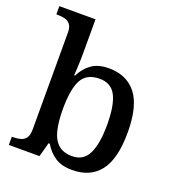

<svg xmlns="http://www.w3.org/2000/svg" viewBox="-138 -869 901 988"><g transform="rotate(20 312.0 -375.0)"><path d="M367 10Q309 10 272.5 -14.5Q236 -39 214 -78H207L186 0H18V-45H25Q47 -45 65.5 -50Q84 -55 95 -70.5Q106 -86 106 -116V-647Q106 -677 94.5 -691.5Q83 -706 65 -710.5Q47 -715 25 -715H18V-760H216V-580Q216 -563 215.5 -537.5Q215 -512 213.5 -488Q212 -464 211 -452H216Q238 -496 274 -521.5Q310 -547 368 -547Q466 -547 518.5 -480Q571 -413 571 -269Q571 -124 518.5 -57Q466 10 367 10ZM343 -57Q405 -57 431.5 -112Q458 -167 458 -270Q458 -376 431.5 -428Q405 -480 342 -480Q270 -480 243 -428Q216 -376 216 -269Q216 -201 227.5 -153.5Q239 -106 267 -81.5Q295 -57 343 -57Z"/></g></svg>

Font: Noto Serif Kannada Medium
Style: Regular
Weight: 500
Version: Version 2.003